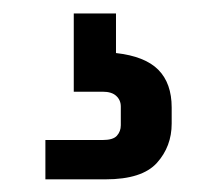

<svg xmlns="http://www.w3.org/2000/svg" viewBox="-20 -35 329 291"><path d="M48.8 236.8V177.2H135.7Q151.4 177.2 157.2 170.7Q163.1 164.1 163.1 154.8V126.5Q163.1 116.7 156.2 110.4Q149.4 104 135.7 104H91.8V-14.6H155.8V45.4Q199.7 50.3 220 70.8Q240.2 91.3 240.2 127.9V152.3Q240.2 187 217.8 211.9Q195.3 236.8 140.1 236.8Z"/></svg>

Font: Monda
Style: Bold
Weight: 700
Designer: Vernon Adams
Foundry: Vernon Adams
Version: Version 2.100; ttfautohint (v1.8.3)